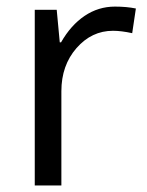

<svg xmlns="http://www.w3.org/2000/svg" viewBox="-20 -565 448 585"><path d="M330.1 -544.9Q365.7 -544.9 394 -539.1L382.8 -463.9Q349.6 -471.2 324.2 -471.2Q259.3 -471.2 213.1 -418.5Q167 -365.7 167 -287.1V0H85.9V-535.2H152.8L162.1 -436H166Q195.8 -488.3 237.8 -516.6Q279.8 -544.9 330.1 -544.9Z"/></svg>

Font: f06597129
Style: Regular
Weight: 400
Foundry: Ascender Corporation
Version: Version 1.10